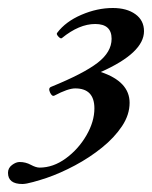

<svg xmlns="http://www.w3.org/2000/svg" viewBox="-25 -582 380 480"><path d="M31 -122Q-5 -122 -5 -150Q-5 -162 5 -169.5Q15 -177 24 -177Q39 -177 52 -170Q65 -163 74 -163Q108 -163 139.5 -186Q171 -209 191 -243.5Q211 -278 211 -311Q211 -361 163 -361Q145 -361 111 -343Q105 -340 100 -351Q95 -362 103 -365Q184 -398 219 -425Q254 -452 254 -485Q254 -522 213 -522Q173 -522 130 -487Q127 -484 121 -490.5Q115 -497 118 -500Q139 -528 178.5 -545Q218 -562 257 -562Q292 -562 313.5 -546.5Q335 -531 335 -504Q335 -450 227 -402Q299 -378 299 -325Q299 -295 280 -266.5Q261 -238 230 -213Q199 -188 162.5 -168.5Q126 -149 91 -137Q76 -132 58 -127Q40 -122 31 -122Z"/></svg>

Font: Junicode SmExp
Style: Italic
Weight: 400
Width: 6
Italic angle: -11°
Designer: Peter S. Baker
Version: Version 2.205; ttfautohint (v1.8.4)